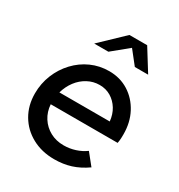

<svg xmlns="http://www.w3.org/2000/svg" viewBox="-174 -845 910 974"><g transform="rotate(30 281.0 -358.5)"><path d="M285 10Q212 10 155 -21Q98 -52 66 -106.5Q34 -161 34 -231Q34 -289 55 -341Q76 -393 113.5 -433Q151 -473 200 -495Q249 -517 305 -517Q369 -517 419 -485.5Q469 -454 498 -399.5Q527 -345 527 -275Q527 -265 526.5 -252.5Q526 -240 523 -223H131Q134 -180 155.5 -146.5Q177 -113 212 -94Q247 -75 291 -75Q326 -75 358.5 -85.5Q391 -96 417 -115L470 -49Q426 -18 381.5 -4Q337 10 285 10ZM139 -297H434Q430 -337 411.5 -367Q393 -397 364 -414.5Q335 -432 298 -432Q261 -432 228.5 -414.5Q196 -397 173 -366.5Q150 -336 139 -297ZM168 -600 301 -727H405L484 -600H406L345 -677L251 -600Z"/></g></svg>

Font: Red Hat Display SemiBold
Style: Italic
Weight: 600
Italic angle: -12°
Designer: Pentagram, MCKL
Foundry: Pentagram, MCKL
Version: Version 1.023